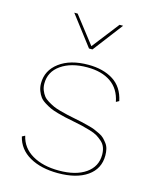

<svg xmlns="http://www.w3.org/2000/svg" viewBox="-111 -800 712 886"><g transform="rotate(15 244.5 -357.5)"><path d="M251 9.8Q169.9 9.8 115.5 -21.2Q61 -52.2 46.9 -110.8L61 -118.2Q73.7 -62.5 124.8 -32.7Q175.8 -2.9 252 -2.9Q333 -2.9 379.9 -35.6Q426.8 -68.4 426.8 -125Q426.8 -144 421.1 -159.4Q415.5 -174.8 402.8 -186Q390.1 -197.3 377.4 -205.1Q364.7 -212.9 341.6 -219.7Q318.4 -226.6 301.8 -230.5Q285.2 -234.4 255.9 -240.2Q230.5 -245.1 216.3 -248.3Q202.1 -251.5 179.4 -257.8Q156.7 -264.2 143.6 -270.3Q130.4 -276.4 114.3 -286.4Q98.1 -296.4 89.6 -307.9Q81.1 -319.3 75 -335.4Q68.8 -351.6 68.8 -371.1Q68.8 -432.6 120.6 -471.2Q172.4 -509.8 258.8 -509.8Q329.6 -509.8 377.4 -479.7Q425.3 -449.7 439 -384.8L424.8 -377Q413.1 -437 369.6 -467Q326.2 -497.1 256.8 -497.1Q179.7 -497.1 131.8 -463.6Q84 -430.2 84 -374Q84 -356.4 89.8 -341.8Q95.7 -327.1 103.8 -316.7Q111.8 -306.2 127.4 -296.9Q143.1 -287.6 155.3 -282Q167.5 -276.4 189.2 -270.5Q210.9 -264.6 224.1 -261.7Q237.3 -258.8 261.2 -253.9Q284.2 -249.5 296.4 -246.6Q308.6 -243.7 328.9 -238.5Q349.1 -233.4 360.4 -228.8Q371.6 -224.1 386.7 -216.8Q401.9 -209.5 410.2 -200.9Q418.5 -192.4 426.8 -181.4Q435.1 -170.4 438.5 -156.2Q441.9 -142.1 441.9 -125Q441.9 -62 390.9 -26.1Q339.8 9.8 251 9.8ZM132.8 -725.1H148.9L249 -596.2L349.1 -725.1H366.2L257.8 -583H241.2Z"/></g></svg>

Font: Human Sans Thin
Style: Regular
Weight: 100
Designer: Tim Radville
Foundry: Continuum
Version: Version 1.000;FEAKit 1.0